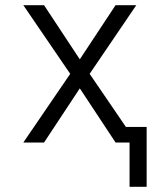

<svg xmlns="http://www.w3.org/2000/svg" viewBox="-20 -550 616 741"><path d="M546 171V-60H466L326 -265L506 -530H426L288 -321L150 -530H70L251 -265L70 0H150L288 -209L426 0H480V171Z"/></svg>

Font: Iosevka Sparkle Light
Style: Regular
Weight: 300
Designer: Belleve Invis
Foundry: Belleve Invis
Version: Version 4.5.0; ttfautohint (v1.8.3)